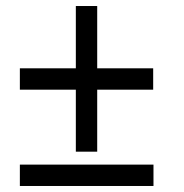

<svg xmlns="http://www.w3.org/2000/svg" viewBox="-20 -618 612 638"><path d="M489 -391V-320H303V-114H232V-320H46V-391H232V-598H303V-391ZM46 -71H490V0H46Z"/></svg>

Font: Noto Sans Display
Style: Regular
Weight: 400
Designer: Monotype Design team
Foundry: Monotype Imaging Inc.
Version: Version 1.000